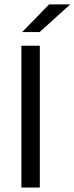

<svg xmlns="http://www.w3.org/2000/svg" viewBox="-20 -845 335 865"><path d="M159.4 0H76.3V-639H159.4ZM201.1 -825.1H295V-823.7L158.3 -700.4H80.5V-701.3Z"/></svg>

Font: Anek Bangla Medium
Style: Regular
Weight: 500
Designer: Sulekha Rajkumar (Bangla), Yesha Goshar (Latin)
Foundry: Ek Type
Version: Version 1.003